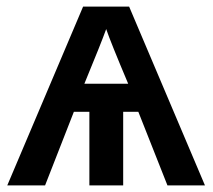

<svg xmlns="http://www.w3.org/2000/svg" viewBox="-20 -560 642 580"><path d="M599.1 0H485.8L397.9 -222.2H352.1V0H250V-222.2H203.1L116.2 0H2L231 -540H370.1ZM234.9 -307.1H367.2Q314 -433.1 300.8 -472.2Q286.1 -431.2 234.9 -307.1Z"/></svg>

Font: Open Sans
Style: SemiBold
Weight: 600
Foundry: Ascender Corporation
Version: Version 1.10